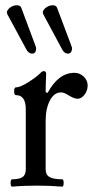

<svg xmlns="http://www.w3.org/2000/svg" viewBox="-20 -699 352 723"><path d="M101.1 -497.1Q87.4 -497.1 79.1 -513.2L7.8 -645Q2 -656.2 14.6 -667.7Q27.3 -679.2 43.9 -679.2Q56.2 -679.2 60.1 -669.9L113.8 -525.9Q117.7 -516.6 114.5 -506.8Q111.3 -497.1 101.1 -497.1ZM235.8 -497.1Q222.2 -497.1 213.9 -513.2L143.1 -645Q137.2 -656.2 149.9 -667.7Q162.6 -679.2 179.2 -679.2Q190.9 -679.2 194.8 -669.9L249 -525.9Q252.9 -516.6 249.5 -506.8Q246.1 -497.1 235.8 -497.1ZM25.9 3.9Q20 3.9 20 -10Q20 -23.9 25.9 -23.9Q52.7 -23.9 64.9 -32.2Q77.1 -40.5 77.1 -62V-287.1Q77.1 -340.8 40 -340.8Q33.2 -340.8 33.2 -355.5Q33.2 -370.1 40 -370.1Q56.6 -370.1 88.9 -390.9Q121.1 -411.6 132.8 -424.8Q139.2 -431.2 145 -431.2Q153.8 -431.2 153.8 -419.9Q151.9 -374 151.9 -352.1L159.2 -349.1Q200.2 -424.8 259.8 -424.8Q280.8 -424.8 295.4 -410.4Q310.1 -396 310.1 -377Q310.1 -357.9 298.3 -342.5Q286.6 -327.1 272 -327.1Q259.3 -327.1 238.8 -339.8Q221.7 -351.1 210 -351.1Q183.6 -351.1 167.7 -320.3Q151.9 -289.6 151.9 -243.2V-62Q151.9 -40.5 166.7 -32.2Q181.6 -23.9 213.9 -23.9Q219.7 -23.9 219.7 -10Q219.7 3.9 213.9 3.9Q170.9 0 120.1 0Q68.8 0 25.9 3.9Z"/></svg>

Font: Junicode SmCond
Style: Regular
Weight: 400
Width: 4
Designer: Peter S. Baker
Version: Version 2.206